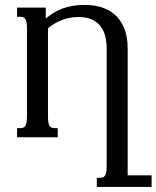

<svg xmlns="http://www.w3.org/2000/svg" viewBox="-20 -549 626 768"><path d="M171.9 -85Q171.9 -69.8 173.3 -60.5Q174.8 -51.3 178.2 -45.9Q181.6 -40.5 186.3 -38.6Q190.9 -36.6 197.8 -36.6H210.9V0H48.3V-36.6H62Q68.4 -36.6 73.2 -38.6Q78.1 -40.5 81.5 -45.9Q85 -51.3 86.4 -60.5Q87.9 -69.8 87.9 -85V-433.6Q87.9 -448.7 86.4 -458Q85 -467.3 81.5 -472.7Q78.1 -478 73.2 -480Q68.4 -481.9 62 -481.9H48.3V-518.6H163.1V-475.1Q177.7 -487.3 193.8 -497.3Q210 -507.3 228.8 -514.4Q247.6 -521.5 269.8 -525.4Q292 -529.3 318.4 -529.3Q360.4 -529.3 392.6 -517.6Q424.8 -505.9 446.5 -483.4Q468.3 -460.9 479.5 -429Q490.7 -397 490.7 -356V152.3H586.4V198.7H367.2V162.1H380.9Q387.2 162.1 392.1 160.2Q397 158.2 400.4 152.8Q403.8 147.5 405.3 138.2Q406.7 128.9 406.7 113.8V-353Q406.7 -382.3 400.4 -406Q394 -429.7 380.4 -446.3Q366.7 -462.9 345.2 -471.9Q323.7 -481 293.9 -481Q227.1 -481 171.9 -436Z"/></svg>

Font: Arian AMU Serif
Style: Regular
Weight: 400
Designer: Ruben Hakobyan (Tarumian)
Foundry: Ruben Hakobyan (Tarumian)
Version: Version 1.002